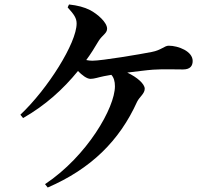

<svg xmlns="http://www.w3.org/2000/svg" viewBox="-20 -803 970 857"><path d="M384 -451C401 -451 419 -458 444 -463L477 -469C488 -457 493 -440 493 -418C493 -323 370 -107 181 19L193 34C385 -49 513 -174 592 -349C603 -371 626 -385 626 -407C626 -428 593 -458 548 -479C591 -484 634 -490 663 -492C709 -495 762 -493 797 -493C831 -493 840 -511 840 -531C840 -574 776 -599 733 -599C714 -599 700 -579 657 -571C607 -561 435 -532 392 -532C383 -532 375 -533 365 -535C385 -562 403 -591 420 -620C437 -647 458 -654 458 -675C458 -703 416 -740 382 -758C356 -771 326 -779 288 -783L282 -770C311 -738 322 -722 322 -698C322 -611 193 -406 71 -291L83 -276C183 -333 262 -405 328 -486C346 -468 367 -451 384 -451Z"/></svg>

Font: GenRyuMin2 TW B
Style: Regular
Weight: 700
Version: Version 2.100;PS 2.1;hotconv 16.6.51;makeotf.lib2.5.65220 DE